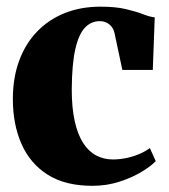

<svg xmlns="http://www.w3.org/2000/svg" viewBox="-20 -560 518 590"><path d="M264 11Q180.5 11 126.5 -23.2Q72.5 -57.5 46 -117.8Q19.5 -178 19.5 -255.5Q19.5 -321 38.8 -373.2Q58 -425.5 93.8 -462.8Q129.5 -500 179 -519.8Q228.5 -539.5 288.5 -539.5Q335 -539.5 366 -532.2Q397 -525 418.2 -516.8Q439.5 -508.5 455.5 -506.5L449.5 -345H356L332.5 -455.5Q330 -469 323 -477.8Q316 -486.5 306.8 -490.8Q297.5 -495 286.5 -495Q260 -495 241 -475Q222 -455 211.5 -409.2Q201 -363.5 200.5 -285Q200.5 -227.5 209.8 -186.8Q219 -146 235.8 -120.2Q252.5 -94.5 275.8 -82.2Q299 -70 327 -70Q346.5 -70 367.5 -74.2Q388.5 -78.5 407.5 -86.5Q426.5 -94.5 440.5 -105L458.5 -65Q445.5 -50.5 416.5 -32.8Q387.5 -15 348 -2Q308.5 11 264 11Z"/></svg>

Font: Merriweather 96pt Black
Style: Regular
Weight: 900
Version: Version 2.100